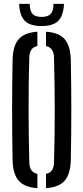

<svg xmlns="http://www.w3.org/2000/svg" viewBox="-20 -972 434 999"><path d="M174.5 7Q107 2.5 77 -32.2Q47 -67 45.5 -140Q40.5 -400 45.5 -660Q47 -733 77 -767.8Q107 -802.5 174.5 -807V-732.5Q134 -724.5 132.5 -674.5Q128.5 -542.5 128.8 -401.8Q129 -261 132.5 -125.5Q134 -75.5 174.5 -67.5ZM219.5 7V-67.5Q259.5 -75 261 -125.5Q265 -261 264.8 -401.8Q264.5 -542.5 261 -674.5Q259.5 -723.5 219.5 -732.5V-807Q287 -802.5 316.8 -767.8Q346.5 -733 348.5 -660Q353.5 -399.5 348.5 -140Q346.5 -67 316.8 -32.2Q287 2.5 219.5 7ZM196.5 -836.5Q136.5 -836.5 109.5 -863.2Q82.5 -890 79.5 -952H134.5Q135 -915.5 149 -899.8Q163 -884 196.5 -884Q230 -884 244 -899.8Q258 -915.5 258.5 -952H313Q310 -890 283 -863.2Q256 -836.5 196.5 -836.5Z"/></svg>

Font: Big Shoulders Stencil Display SemiBold
Style: Regular
Weight: 600
Designer: Patric King
Foundry: XO Type Co
Version: Version 1.000